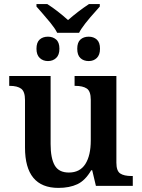

<svg xmlns="http://www.w3.org/2000/svg" viewBox="-20 -907 692 937"><path d="M102 -187V-419Q102 -460 83.5 -474Q65 -488 27 -488H25V-536H227V-204Q227 -135 247 -100Q267 -65 316 -65Q370 -65 396.5 -106.5Q423 -148 423 -222V-420Q423 -462 403.5 -475Q384 -488 347 -488H344V-536H548V-113Q548 -73 566.5 -60.5Q585 -48 622 -48H628V0H448L430 -76H425Q396 -26 357.5 -8Q319 10 265 10Q102 10 102 -187ZM158 -875V-887H211Q261 -855 312 -809Q361 -852 414 -887H467V-875L452 -858Q383 -782 366 -747H259Q248 -769 225.5 -796.5Q203 -824 183.5 -846Q164 -868 158 -875ZM158 -669Q158 -700 173.5 -714Q189 -728 214 -728Q238 -728 254 -714Q270 -700 270 -669Q270 -639 254 -624Q238 -609 214 -609Q190 -609 174 -624Q158 -639 158 -669ZM357 -669Q357 -700 372.5 -714Q388 -728 413 -728Q437 -728 452.5 -714Q468 -700 468 -669Q468 -639 452.5 -624Q437 -609 413 -609Q388 -609 372.5 -623.5Q357 -638 357 -669Z"/></svg>

Font: Noto Serif SemiBold
Style: Regular
Weight: 600
Designer: Monotype Design Team
Foundry: Monotype Imaging Inc.
Version: Version 1.001